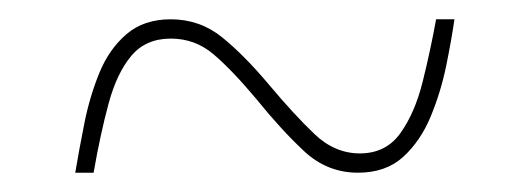

<svg xmlns="http://www.w3.org/2000/svg" viewBox="-20 -456 550 199"><path d="M58 -277Q62 -301 67.5 -328.5Q73 -356 83 -380.5Q93 -405 111 -420.5Q129 -436 157 -436Q187 -436 210 -417.5Q233 -399 259 -368Q285 -337 306 -317Q327 -297 353 -297Q380 -297 395 -318Q410 -339 418 -371Q426 -403 432 -436H451Q448 -415 442.5 -388Q437 -361 426.5 -335.5Q416 -310 398 -293.5Q380 -277 351 -277Q319 -277 295 -299.5Q271 -322 246 -353Q220 -384 201 -400Q182 -416 157 -416Q131 -416 116 -398Q101 -380 92.5 -348.5Q84 -317 77 -277Z"/></svg>

Font: Noto Serif Display SemiCondensed Black
Style: Regular
Weight: 900
Width: 4
Designer: Monotype Design Team
Foundry: Monotype Imaging Inc.
Version: Version 2.009